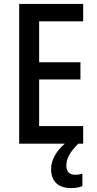

<svg xmlns="http://www.w3.org/2000/svg" viewBox="-20 -734 494 981"><path d="M319 113C319 76 336 44 380 0H405V-90H180V-328H391V-416H180V-625H405V-714H78V0H311C268 37 241 84 241 129C241 191 275 227 344 227C368 227 386 223 401 217V153C392 156 380 159 363 159C335 159 319 143 319 113Z"/></svg>

Font: Noto Sans Arabic Cond Med
Style: Regular
Weight: 500
Width: 3
Designer: Monotype Design Team, Nadine Chahine, Nizar Qandah and Khaled Hosny
Foundry: Monotype Imaging Inc.
Version: Version 2.012